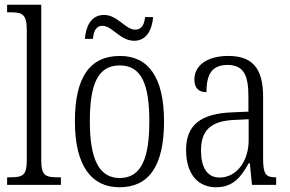

<svg xmlns="http://www.w3.org/2000/svg" viewBox="-20 -780 1224 810"><path d="M10 0H237V-32H226C171 -32 154 -39 154 -105V-760H10V-728H25C71 -728 93 -722 93 -656V-105C93 -39 76 -32 21 -32H10Z M546 -608C601 -608 622 -659 626 -708H592C589 -681 581 -655 550 -655C509 -655 476 -717 419 -717C362 -717 342 -665 338 -616H372C375 -644 382 -671 413 -671C453 -671 487 -608 546 -608ZM484 10C607 10 672 -78 672 -268C672 -454 606 -544 486 -544C359 -544 296 -454 296 -268C296 -79 367 10 484 10ZM485 -29C396 -29 359 -112 359 -268C359 -425 393 -504 485 -504C576 -504 610 -426 610 -268C610 -114 577 -29 485 -29Z M891 10C966 10 998 -36 1029 -91H1034L1043 0H1145V-32H1142C1102 -32 1090 -45 1090 -110V-372C1090 -495 1042 -544 943 -544C853 -544 800 -503 800 -445C800 -409 818 -391 851 -391C851 -464 872 -506 940 -506C1011 -506 1028 -458 1028 -372V-309L959 -306C828 -301 765 -253 765 -148C765 -41 819 10 891 10ZM906 -31C852 -31 828 -77 828 -145C828 -225 864 -270 969 -274L1029 -277V-188C1029 -101 979 -31 906 -31Z"/></svg>

Font: Noto Serif Hebrew Condensed Light
Style: Regular
Weight: 300
Width: 3
Designer: Monotype Design Team
Foundry: Monotype Imaging Inc.
Version: Version 2.004